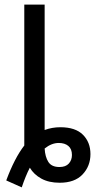

<svg xmlns="http://www.w3.org/2000/svg" viewBox="-20 -780 421 830"><path d="M74 30 7 0Q43 -97 85 -151V-760H173V-218Q205 -230 241 -230Q306 -230 338.5 -197.5Q371 -165 371 -114Q371 -62 337 -26Q303 10 238 10Q191 10 158.5 -8Q126 -26 109 -55Q100 -38 91 -16Q82 6 74 30ZM237 -58Q264 -58 277.5 -73Q291 -88 291 -110Q291 -136 275.5 -149Q260 -162 234 -162Q203 -162 173 -138Q175 -102 189 -80Q203 -58 237 -58Z"/></svg>

Font: Noto IKEA Latin
Style: Regular
Weight: 400
Designer: Monotype Design Team
Foundry: Monotype Imaging Inc.
Version: Version 1.0